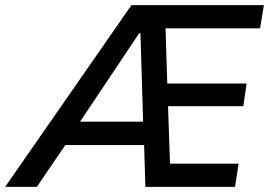

<svg xmlns="http://www.w3.org/2000/svg" viewBox="-71 -725 1048 745"><path d="M-51 0 439 -705H953L938 -615H532L570 -656L579 -371L532 -401H886L873 -313H536L580 -344L590 -49L547 -90H855L841 0H493L487 -203L512 -162H156L209 -201L72 0ZM469 -596 225 -231 212 -253H506L485 -229L474 -596Z"/></svg>

Font: Nunito Sans 7pt SemiCondensed SemiBold
Style: Italic
Weight: 600
Width: 4
Italic angle: -9°
Designer: Vernon Adams
Foundry: Vernon Adams
Version: Version 3.101;gftools[0.9.27]